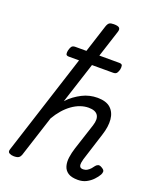

<svg xmlns="http://www.w3.org/2000/svg" viewBox="-179 -1102 1009 1226"><g transform="rotate(20 325.5 -489.5)"><path d="M501 17Q457 17 434 1.5Q411 -14 403.5 -40.5Q396 -67 400.5 -99.5Q405 -132 416 -166L474 -344Q489 -391 472.5 -415.5Q456 -440 410 -440Q382 -440 353.5 -430Q325 -420 298 -400.5Q271 -381 247.5 -354Q224 -327 204 -293L113 -11Q108 2 98 8.5Q88 15 65 15Q49 15 35.5 8Q22 1 28 -18L332 -964Q339 -984 348.5 -990Q358 -996 378 -996Q408 -996 416.5 -986.5Q425 -977 418 -957L246 -425Q267 -448 290.5 -465Q314 -482 338.5 -494.5Q363 -507 389 -513Q415 -519 441 -519Q501 -519 531 -491.5Q561 -464 565.5 -416.5Q570 -369 550 -308L490 -119Q487 -108 484.5 -93.5Q482 -79 487 -68.5Q492 -58 510 -58Q525 -58 537.5 -65.5Q550 -73 559.5 -84Q569 -95 575 -104Q581 -112 591.5 -116Q602 -120 619 -109Q636 -99 636 -88Q636 -77 630 -66Q620 -48 601.5 -28.5Q583 -9 558 4Q533 17 501 17ZM179 -703Q161 -703 159 -714Q157 -725 160 -738Q163 -752 170 -764Q177 -776 196 -776H495Q514 -776 516 -764Q518 -752 515 -738Q512 -725 505 -714Q498 -703 480 -703Z"/></g></svg>

Font: Playwrite IE
Style: Regular
Weight: 400
Designer: Veronika Burian, José Scaglione
Foundry: TypeTogether
Version: Version 1.002